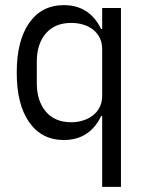

<svg xmlns="http://www.w3.org/2000/svg" viewBox="-20 -532 568 746"><path d="M377 -81H373Q328 12 228 12Q142 12 93.5 -57Q45 -126 45 -250Q45 -374 93.5 -443Q142 -512 228 -512Q328 -512 373 -419H377V-501H450V194H377ZM257 -57Q281 -57 303 -64Q325 -71 341.5 -84Q358 -97 367.5 -116Q377 -135 377 -160V-340Q377 -366 367.5 -385Q358 -404 341.5 -417Q325 -430 303 -436.5Q281 -443 257 -443Q193 -443 158 -402Q123 -361 123 -293V-208Q123 -140 158 -98.5Q193 -57 257 -57Z"/></svg>

Font: PlemolJP
Style: Regular
Weight: 400
Monospace: yes
Version: v2.0.4; ttfautohint (v1.8.4.7-5d5b-dirty) -l 6 -r 45 -G 200 